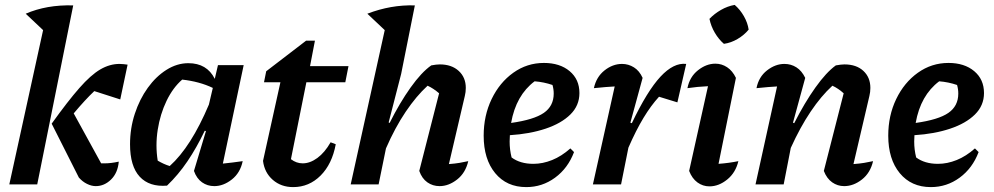

<svg xmlns="http://www.w3.org/2000/svg" viewBox="-20 -753 4058 784"><path d="M18 0 156 -630 85 -697Q170 -734 279 -731L132 0ZM302 -28 191 -248Q257 -340 304 -393.5Q351 -447 389.5 -469.5Q428 -492 468 -492Q477 -492 485 -491Q493 -490 501 -489L471 -347L365 -381Q328 -346 281 -290L393 -86Q400 -86 408 -86Q433 -86 465 -93Q461 -47 433.5 -20Q406 7 371 7Q354 7 335.5 -2Q317 -11 302 -28Z M662 5Q590 11 550.5 -31.5Q511 -74 511 -164Q511 -229 530.5 -288.5Q550 -348 583.5 -394.5Q617 -441 660 -468Q703 -495 749 -495Q825 -495 857 -431L870 -487H975L890 -85Q910 -87 930 -89.5Q950 -92 971 -95Q961 -47 926.5 -20Q892 7 855 7Q827 7 805 -8.5Q783 -24 772 -55L821 -218L816 -219Q783 -150 745.5 -94.5Q708 -39 662 5ZM624 -97Q636 -90 648 -84.5Q660 -79 673 -75Q760 -153 833 -326L849 -394Q795 -420 724 -428Q686 -395 660 -341Q634 -287 624 -223Q614 -159 624 -97Z M1177 11Q1128 11 1094 -18.5Q1060 -48 1054 -96L1125 -417H1058L1067 -462L1230 -587H1266L1246 -483H1403L1390 -417H1231L1168 -103Q1190 -86 1216 -86Q1246 -86 1276 -108Q1306 -130 1330 -172L1351 -164Q1336 -83 1289 -36Q1242 11 1177 11Z M1412 0 1551 -630 1480 -697Q1576 -734 1674 -731L1618 -451L1567 -253L1571 -251Q1612 -333 1656.5 -395.5Q1701 -458 1741 -486Q1762 -490 1776 -490Q1824 -490 1853 -463.5Q1882 -437 1882 -394Q1882 -377 1878 -361L1813 -83Q1839 -85 1856.5 -88Q1874 -91 1892 -95Q1881 -47 1846.5 -20Q1812 7 1775 7Q1747 7 1725 -8.5Q1703 -24 1692 -55L1773 -372Q1750 -392 1726 -403Q1680 -361 1636.5 -296.5Q1593 -232 1556 -147L1526 0Z M2129 11Q2049 11 2002 -46Q1955 -103 1955 -199Q1955 -281 1987.5 -348.5Q2020 -416 2076 -456Q2132 -496 2201 -496Q2266 -496 2306 -462.5Q2346 -429 2346 -373Q2346 -322 2309 -285.5Q2272 -249 2207.5 -227.5Q2143 -206 2062 -201Q2061 -188 2061 -175Q2061 -142 2069 -110Q2104 -84 2158 -84Q2196 -84 2234.5 -99.5Q2273 -115 2309 -147L2324 -132Q2299 -66 2246.5 -27.5Q2194 11 2129 11ZM2241 -371Q2241 -389 2236 -406Q2201 -418 2163 -421Q2087 -364 2067 -251Q2160 -264 2200.5 -292Q2241 -320 2241 -371Z M2401 0 2490 -400Q2472 -399 2452.5 -397.5Q2433 -396 2405 -393Q2415 -439 2448.5 -465.5Q2482 -492 2520 -492Q2546 -492 2568.5 -478Q2591 -464 2604 -435L2554 -252L2560 -250Q2623 -382 2677 -440Q2731 -498 2782 -492L2746 -335L2671 -358Q2638 -322 2607.5 -271.5Q2577 -221 2546 -150L2516 0Z M2995 -95Q2984 -48 2949.5 -20Q2915 8 2877 8Q2850 8 2828 -8Q2806 -24 2794 -55L2871 -401Q2827 -399 2787 -393Q2796 -439 2830 -466Q2864 -493 2901 -493Q2927 -493 2949 -478.5Q2971 -464 2985 -435L2914 -84Q2956 -87 2995 -95ZM2980 -733Q3002 -714 3017.5 -687Q3033 -660 3037 -632Q3019 -610 2992 -594Q2965 -578 2936 -574Q2915 -592 2899 -619Q2883 -646 2877 -676Q2897 -697 2924 -712.5Q2951 -728 2980 -733Z M3065 0 3153 -400Q3136 -399 3116.5 -397.5Q3097 -396 3069 -393Q3078 -439 3112 -465.5Q3146 -492 3183 -492Q3210 -492 3232 -478Q3254 -464 3268 -435L3218 -252L3223 -250Q3265 -333 3309.5 -395.5Q3354 -458 3393 -486Q3415 -490 3428 -490Q3477 -490 3505.5 -463.5Q3534 -437 3534 -394Q3534 -377 3530 -361L3465 -83Q3491 -85 3509 -88Q3527 -91 3545 -95Q3534 -47 3499.5 -20Q3465 7 3427 7Q3400 7 3378 -8.5Q3356 -24 3344 -55L3425 -372Q3403 -392 3379 -403Q3333 -361 3290 -297Q3247 -233 3209 -149L3180 0Z M3781 11Q3701 11 3654 -46Q3607 -103 3607 -199Q3607 -281 3639.5 -348.5Q3672 -416 3728 -456Q3784 -496 3853 -496Q3918 -496 3958 -462.5Q3998 -429 3998 -373Q3998 -322 3961 -285.5Q3924 -249 3859.5 -227.5Q3795 -206 3714 -201Q3713 -188 3713 -175Q3713 -142 3721 -110Q3756 -84 3810 -84Q3848 -84 3886.5 -99.5Q3925 -115 3961 -147L3976 -132Q3951 -66 3898.5 -27.5Q3846 11 3781 11ZM3893 -371Q3893 -389 3888 -406Q3853 -418 3815 -421Q3739 -364 3719 -251Q3812 -264 3852.5 -292Q3893 -320 3893 -371Z"/></svg>

Font: Piazzolla SemiBold
Style: Italic
Weight: 600
Italic angle: -11.3°
Designer: Juan Pablo del Peral
Foundry: Huerta Tipografica
Version: Version 1.330